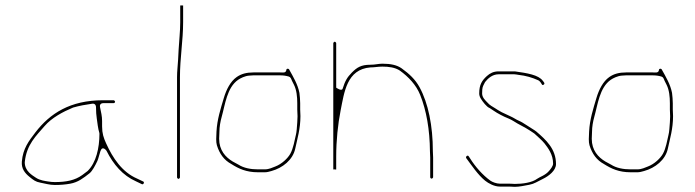

<svg xmlns="http://www.w3.org/2000/svg" viewBox="-20 -688 2623 725"><path d="M328.2 -296.4C339.6 -298 342.5 -288.9 342.5 -284C342.5 -266.3 343.7 -252.4 345.4 -240.9C347.4 -226.9 350.3 -200.6 354.9 -187C355.2 -185.9 355.5 -184.3 355.5 -183C355.5 -129.1 342.8 -74.1 311.8 -43.2C311.5 -42.9 311 -42.3 310.5 -42L290.4 -26.9C263.1 -7.1 229.7 -0.5 187 -0.5C178.9 -0.5 170.6 -1.2 161.9 -2.7C151.5 -4.4 130.6 -6.7 115.8 -16.8C102.2 -26 73.5 -41.5 73.5 -75C73.5 -75.3 73.5 -75.8 73.6 -76.2C80.2 -142.2 116.7 -175.2 148.5 -212.2C175.5 -243.5 217.7 -265.9 255.2 -281.5C255.5 -281.7 256.1 -281.9 256.6 -282C279.8 -288.7 302.2 -292.7 328.2 -296.4ZM357.7 -283.5C355 -297.3 366.6 -298.5 370 -298.5H409C412 -298.5 414.5 -301.3 414.5 -303.5C414.5 -306.3 411 -309.5 409 -309.5H369C244.9 -309.5 168.5 -259.4 113.9 -188.4C88.4 -155.2 66.6 -127.1 62.5 -78C60.2 -51.1 73.9 -34.2 91.8 -19.8C106.1 -8.3 114.4 -1.4 132.2 1.7C150.2 4.9 166.9 10.5 187 10.5C207.9 10.5 226.3 9 244.8 5.7C275.2 0.2 294.5 -15.3 318.3 -33.9C328.1 -41.5 340 -63.6 347.7 -80.2C351.7 -89 354 -101.6 359.1 -117C367 -140.5 382.2 -118.6 382.2 -118.6C408 -67 443.7 -25.2 493.2 -3.4L516.1 7.6C521.8 9.8 526.6 -0.2 520.8 -2.6L497.8 -13.6C440.8 -38.1 405.7 -91.4 380.6 -146.9C371.3 -167.3 365.5 -183.8 365.5 -211V-231C365.5 -249.6 361.6 -264.3 357.7 -283.5Z M654 -12.5C656 -12.5 659.5 -16 659.5 -18V-397C659.5 -467.5 671.5 -536.2 671.5 -604V-667.4C671.2 -667.4 668.1 -667.5 666 -667.5C663.8 -667.5 663.6 -667.5 660.5 -667.4V-604C660.5 -569.2 656.3 -534.4 654.5 -500.3L652.5 -462.3C651.3 -439 648.5 -419.3 648.5 -397L648.5 -18C648.5 -16 652 -12.5 654 -12.5Z M1103.5 -249C1103.5 -241.9 1103.1 -234.2 1102.5 -226L1100.5 -200C1099.8 -191.4 1098.7 -184.3 1097.1 -178C1092.5 -159.4 1087.9 -127.9 1075.9 -106.8C1066.6 -90.5 1044.5 -68.7 1019.5 -59.3C1010.1 -55.8 996 -48.5 980 -48.5H954C927 -48.5 900.4 -53.4 880.5 -66.3L858.8 -78.1C831.8 -94.3 807.5 -120.3 807.5 -164C807.5 -172.7 808.5 -181.3 808.5 -190C808.5 -208.5 812.2 -229.7 817 -246.4C830.1 -292.3 836.5 -357.1 879.4 -386.8C887.6 -392.5 905.2 -401.5 921.2 -402.5C925.3 -402.7 932.2 -403.5 937 -403.5H1037C1050 -403.5 1060 -402 1070.4 -399C1077.5 -397 1079.5 -390.4 1082.4 -383.1L1090.2 -367.6C1099.9 -348.2 1102.5 -322.8 1102.5 -298V-274C1102.5 -265.3 1103.5 -257 1103.5 -249ZM1038 -414.5H937C911.5 -414.5 890.9 -409.4 873.2 -396.7C850.3 -380.4 834.7 -350.3 825 -317.5C813.1 -277.1 800 -237.9 797.5 -191.6C796.4 -171.2 795.2 -151.9 798.9 -139.7C809 -106.9 826.2 -83.4 852.9 -69C853.1 -68.9 853.5 -68.7 853.7 -68.5C881.3 -51 910 -37.5 954 -37.5H980C988.4 -37.5 996.1 -39.7 1004.7 -42.1C1047.3 -53.7 1085.9 -84.5 1094.8 -126.6C1103.2 -166.2 1114.3 -200.8 1114.5 -249.5C1113.9 -256.6 1113.5 -266 1113.5 -274V-298C1113.5 -305 1113.2 -311.5 1112.6 -317.8L1110.6 -337.3C1104.5 -369.2 1087.5 -397.4 1071.4 -426.4C1068.6 -429.8 1061.9 -429.2 1061.4 -424.6C1059.9 -411.2 1048.6 -414.5 1038 -414.5Z M1249.5 -47.7V-97C1249.5 -156.8 1255.9 -219.3 1266.2 -271C1279.9 -339 1289.1 -426.5 1379 -433.5C1379.3 -433.5 1379.7 -433.5 1380 -433.5C1395.3 -433.5 1406.2 -436.5 1424 -436.5C1447.8 -436.5 1471.7 -433.5 1490.1 -421.3C1522.3 -397.9 1551.3 -367.8 1566.6 -329.6C1590.1 -270.9 1602.9 -198.1 1603.5 -116.5C1603.6 -109.4 1604.5 -100.4 1604.5 -93V-19C1604.5 -16 1607.3 -13.5 1609.5 -13.5C1612.3 -13.5 1615.5 -17 1615.5 -19V-93C1615.5 -100.2 1614.5 -108.4 1614.5 -117C1614.5 -212.5 1597.1 -298.7 1564.1 -358.9C1548.1 -388 1525.5 -409.2 1496.8 -429.8C1479.4 -442.2 1455.8 -447.5 1424 -447.5C1409.1 -447.5 1396.9 -443.5 1378 -443.5C1342.7 -443.5 1327.5 -432.8 1308.8 -414.2C1290.8 -396.1 1283 -382.3 1273.9 -353.3C1270.4 -341.8 1249.5 -357 1249.5 -357V-525C1249.5 -527 1246 -530.5 1244 -530.5C1242 -530.5 1238.5 -527 1238.5 -525L1238.5 -48.2C1242.9 -48.5 1246.2 -48.2 1249.5 -47.7Z M1902 5.5H1867C1855.2 5.5 1839.2 -0.4 1831.6 -5.9C1802.3 -27 1774.3 -59.1 1755.5 -89.2L1749.6 -98.1C1745.5 -104.2 1737.3 -96 1740.3 -91.2C1761.8 -62.4 1784.5 -28 1811.7 -5.8C1824.8 4.8 1846.9 16.5 1867 16.5H1902C1910.6 16.5 1917.6 17.5 1923.7 17.5C1940.5 17.5 1961.3 13 1978.7 9.7C1997.7 6.1 2008.7 -2.2 2029.7 -12.3C2051.8 -23 2079.5 -43.7 2079.5 -68.5C2079.5 -125.9 2041.4 -160.2 2004.9 -191.5C1998.8 -196.7 1979.6 -207.5 1968 -215.6L1952.4 -225.4C1944.8 -230.2 1934.9 -233.2 1923.4 -240.4C1914 -246.3 1903.2 -250.4 1890.6 -256.7L1875.7 -263.7C1875.5 -263.8 1875.1 -264 1874.8 -264.1L1860.7 -272.2C1856.7 -274.5 1853.4 -276.6 1848.9 -279.7C1840.9 -285.3 1830 -289.1 1818.6 -302.8C1814.6 -307.4 1800.5 -318.9 1800.5 -335C1800.5 -344.5 1800.7 -356.3 1804.8 -364.6L1810.8 -376.6C1811.1 -377.2 1811.7 -378.1 1812.2 -378.8C1821.3 -390.1 1837.8 -407.5 1863 -407.5H1922C1926.9 -407.5 1931.6 -406.1 1937.5 -405.4C1966.3 -402.2 1989.6 -395.1 2012.1 -385C2020.2 -381.3 2025.1 -370.8 2026.3 -369.1C2028.1 -366.4 2029.7 -366.1 2032.9 -368.3C2039.5 -372.7 2032.6 -378.9 2029.8 -382.7C2013.5 -405.4 1970.1 -412 1924.1 -418.5H1863C1843.6 -418.5 1830.2 -411.5 1818.4 -400.8C1800 -384 1789.5 -368.4 1789.5 -335C1789.5 -329 1791.3 -322.6 1795.6 -315.5C1803.3 -303 1817.4 -284.9 1827.8 -280.5C1828.4 -280.3 1829.3 -279.8 1829.9 -279.4L1841.9 -271.4C1851.7 -264.9 1860.3 -259.3 1870.6 -254.2L1884.6 -247.2C1893.8 -242.6 1904.9 -239.6 1917.8 -231.5C1939.1 -217.3 1959.3 -209.5 1981.9 -194.4L1996.9 -184.4C1997.4 -184.1 1998.3 -183.4 1998.8 -182.8C2006.2 -175.5 2026.4 -158.9 2035.9 -146.7C2049.4 -129.3 2068.5 -105 2068.5 -70C2068.5 -60.8 2058.5 -48.8 2054.2 -43.7C2040.2 -26.2 2018 -20.1 2008.5 -13C1989.1 1.6 1952.7 6.5 1924 6.5C1918.3 6.5 1912.1 5.5 1902 5.5Z M2510.5 -249C2510.5 -241.9 2510.1 -234.2 2509.5 -226L2507.5 -200C2506.8 -191.4 2505.7 -184.3 2504.1 -178C2499.5 -159.4 2494.9 -127.9 2482.9 -106.8C2473.6 -90.5 2451.5 -68.7 2426.5 -59.3C2417.1 -55.8 2403 -48.5 2387 -48.5H2361C2334 -48.5 2307.4 -53.4 2287.5 -66.3L2265.8 -78.1C2238.8 -94.3 2214.5 -120.3 2214.5 -164C2214.5 -172.7 2215.5 -181.3 2215.5 -190C2215.5 -208.5 2219.2 -229.7 2224 -246.4C2237.1 -292.3 2243.5 -357.1 2286.4 -386.8C2294.6 -392.5 2312.2 -401.5 2328.2 -402.5C2332.3 -402.7 2339.2 -403.5 2344 -403.5H2444C2457 -403.5 2467 -402 2477.4 -399C2484.5 -397 2486.5 -390.4 2489.4 -383.1L2497.2 -367.6C2506.9 -348.2 2509.5 -322.8 2509.5 -298V-274C2509.5 -265.3 2510.5 -257 2510.5 -249ZM2445 -414.5H2344C2318.5 -414.5 2297.9 -409.4 2280.2 -396.7C2257.3 -380.4 2241.7 -350.3 2232 -317.5C2220.1 -277.1 2207 -237.9 2204.5 -191.6C2203.4 -171.2 2202.2 -151.9 2205.9 -139.7C2216 -106.9 2233.2 -83.4 2259.9 -69C2260.1 -68.9 2260.5 -68.7 2260.7 -68.5C2288.3 -51 2317 -37.5 2361 -37.5H2387C2395.4 -37.5 2403.1 -39.7 2411.7 -42.1C2454.3 -53.7 2492.9 -84.5 2501.8 -126.6C2510.2 -166.2 2521.3 -200.8 2521.5 -249.5C2520.9 -256.6 2520.5 -266 2520.5 -274V-298C2520.5 -305 2520.2 -311.5 2519.6 -317.8L2517.6 -337.3C2511.5 -369.2 2494.5 -397.4 2478.4 -426.4C2475.6 -429.8 2468.9 -429.2 2468.4 -424.6C2466.9 -411.2 2455.6 -414.5 2445 -414.5Z"/></svg>

Font: CiSf OpenHand
Style: Hln
Weight: 400
Foundry: Cannot Into Space Fonts
Version: Version 0.7892